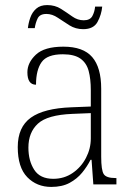

<svg xmlns="http://www.w3.org/2000/svg" viewBox="-20 -727 524 757"><path d="M182 10Q125 10 87.5 -28.5Q50 -67 50 -147Q50 -226 101.5 -263Q153 -300 262 -304L338 -307V-371Q338 -416 329.5 -447.5Q321 -479 297 -496Q273 -513 228 -513Q166 -513 144 -482Q122 -451 122 -393Q88 -393 88 -442Q88 -480 121.5 -511.5Q155 -543 230 -543Q308 -543 343.5 -502Q379 -461 379 -377V-109Q379 -56 389 -40.5Q399 -25 435 -25H439V0H348L341 -97H337Q324 -71 304 -46.5Q284 -22 254.5 -6Q225 10 182 10ZM190 -22Q233 -22 266.5 -45Q300 -68 319 -104.5Q338 -141 338 -181V-281L265 -278Q167 -274 129.5 -239.5Q92 -205 92 -145Q92 -93 115 -57.5Q138 -22 190 -22ZM308 -612Q278 -612 254 -627Q230 -642 208 -657Q186 -672 163 -672Q137 -672 128.5 -654.5Q120 -637 117 -616H90Q92 -636 99.5 -657.5Q107 -679 123 -693Q139 -707 166 -707Q197 -707 220.5 -692Q244 -677 265 -662Q286 -647 310 -647Q335 -647 344 -663.5Q353 -680 355 -701H383Q380 -669 364.5 -640.5Q349 -612 308 -612Z"/></svg>

Font: Noto Serif Lao SemiCondensed ExtraLight
Style: Regular
Weight: 200
Width: 4
Designer: Monotype Design Team
Foundry: Monotype Imaging Inc.
Version: Version 2.003; ttfautohint (v1.8.4.7-5d5b)